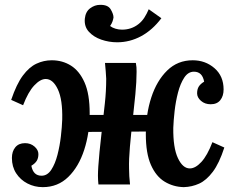

<svg xmlns="http://www.w3.org/2000/svg" viewBox="-20 -759 969 790"><path d="M156 11Q122 11 93 -4Q64 -19 46.5 -46Q29 -73 29 -109Q29 -136 43 -153Q57 -170 83 -170Q106 -170 122 -156Q138 -142 138 -125Q138 -108 131 -97Q124 -86 109 -77Q113 -56 123.5 -46Q134 -36 151 -36Q175 -36 191 -60.5Q207 -85 216.5 -122Q226 -159 230.5 -198Q235 -237 236 -267Q238 -349 218 -391.5Q198 -434 168 -434Q146 -434 121 -407.5Q96 -381 75 -326L26 -348Q48 -413 74 -448Q100 -483 130 -497Q160 -511 193 -511Q237 -511 272 -489Q307 -467 328 -419.5Q349 -372 349 -293Q349 -212 326.5 -142.5Q304 -73 261 -31Q218 11 156 11ZM736 11Q693 10 657.5 -11.5Q622 -33 601 -80.5Q580 -128 580 -207Q580 -289 602.5 -358Q625 -427 668 -469Q711 -511 773 -511Q825 -511 862.5 -478.5Q900 -446 900 -391Q900 -364 886.5 -347Q873 -330 847 -330Q823 -330 807 -344Q791 -358 791 -375Q791 -392 798 -403Q805 -414 820 -423Q816 -444 805.5 -454Q795 -464 778 -464Q754 -464 738 -439.5Q722 -415 712.5 -378.5Q703 -342 698.5 -302.5Q694 -263 693 -233Q692 -151 712 -108.5Q732 -66 761 -66Q784 -66 808.5 -92.5Q833 -119 854 -174L903 -152Q882 -87 855.5 -52Q829 -17 799.5 -3.5Q770 10 736 11ZM385 0Q384 -11 383.5 -18.5Q383 -26 383 -36Q383 -52 384.5 -74.5Q386 -97 389.5 -134.5Q393 -172 400 -232Q406 -285 411.5 -334.5Q417 -384 417 -435Q416 -449 415 -466Q414 -483 412 -500H539Q541 -489 541.5 -482Q542 -475 542 -464Q542 -424 537 -371.5Q532 -319 525.5 -262.5Q519 -206 514.5 -154.5Q510 -103 511 -65Q511 -51 512 -34Q513 -17 515 0ZM317 -216 323 -286H604L600 -218ZM462 -585Q428 -585 396.5 -596Q365 -607 345.5 -628.5Q326 -650 329 -682Q332 -711 351 -725Q370 -739 391 -739Q424 -740 435.5 -720.5Q447 -701 447 -687Q446 -680 443 -671Q440 -662 433 -652Q442 -645 455 -641Q468 -637 482 -637Q521 -637 550 -660Q564 -671 574 -686.5Q584 -702 592 -721L644 -684Q607 -635 560.5 -610Q514 -585 462 -585Z"/></svg>

Font: Lora Italic
Style: Italic
Weight: 400
Italic angle: -3°
Designer: Olga Karpushina, Alexei Vanyashin (Cyrillic)
Foundry: Cyreal
Version: Version 2.210; ttfautohint (v1.8.1.43-b0c9)